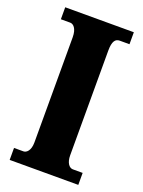

<svg xmlns="http://www.w3.org/2000/svg" viewBox="-137 -779 629 844"><g transform="rotate(20 177.5 -357.0)"><path d="M18 0H339V-56H293C277 -56 261 -74 261 -110V-600C261 -643 273 -658 293 -658H339V-714H18V-658H62C76 -658 94 -643 94 -601V-109C94 -71 76 -56 62 -56H18Z"/></g></svg>

Font: Noto Serif Hebrew ExtraCondensed Black
Style: Regular
Weight: 900
Width: 2
Designer: Monotype Design Team
Foundry: Monotype Imaging Inc.
Version: Version 2.004